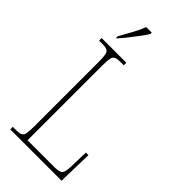

<svg xmlns="http://www.w3.org/2000/svg" viewBox="-286 -996 1061 1061"><g transform="rotate(45 244.5 -465.5)"><path d="M40 0V-20H66Q91 -20 103 -26Q115 -32 118.5 -51Q122 -70 122 -108V-606Q122 -645 118.5 -663.5Q115 -682 103 -688Q91 -694 66 -694H40V-714H233V-694H206Q181 -694 169 -688Q157 -682 153.5 -663.5Q150 -645 150 -606V-25H363Q402 -25 412 -39Q422 -53 423 -94L426 -205H446L441 0ZM96 -784Q118 -824 138.5 -860.5Q159 -897 171 -931H215V-921Q205 -904 185 -877Q165 -850 142.5 -821.5Q120 -793 100 -771H96Z"/></g></svg>

Font: Noto Serif Lao Condensed Thin
Style: Regular
Weight: 100
Width: 3
Designer: Monotype Design Team
Foundry: Monotype Imaging Inc.
Version: Version 2.003; ttfautohint (v1.8.4.7-5d5b)